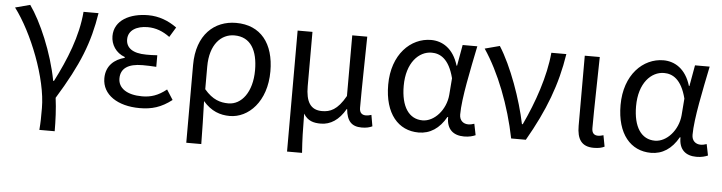

<svg xmlns="http://www.w3.org/2000/svg" viewBox="-46 -765 4411 1173"><g transform="rotate(5 2159.0 -179.0)"><path d="M220 199H314C314 137 311 60 302 -5C436 -223 489 -360 518 -543H426C414 -392 353 -244 283 -107H278C246 -278 166 -462 98 -557L7 -533C116 -389 224 -116 224 65C224 125 224 150 220 199Z M818 13C893 13 950 -4 1015 -54L976 -115C925 -74 880 -60 827 -60C735 -60 680 -97 680 -157C680 -218 725 -250 814 -250C841 -250 867 -249 898 -247V-318C872 -316 852 -316 831 -316C743 -316 706 -350 706 -399C706 -455 758 -484 825 -484C875 -484 919 -467 961 -436L998 -497C947 -534 888 -557 822 -557C711 -557 615 -509 615 -411C615 -360 645 -310 701 -290V-285C640 -269 588 -228 588 -150C588 -49 684 13 818 13Z M1121 199H1213C1212 103 1210 34 1207 -64C1257 -6 1312 13 1371 13C1485 13 1595 -94 1595 -280C1595 -451 1512 -557 1361 -557C1229 -557 1121 -465 1121 -278ZM1356 -63C1308 -63 1259 -76 1208 -137V-276C1208 -413 1277 -480 1357 -480C1458 -480 1501 -399 1501 -279C1501 -144 1436 -63 1356 -63Z M1739 199H1831C1825 114 1824 66 1823 -41C1849 2 1885 11 1929 11C1988 11 2040 -22 2080 -92H2082C2089 -19 2118 13 2180 13C2209 13 2228 8 2245 0L2233 -69C2219 -65 2209 -63 2200 -63C2176 -63 2160 -75 2160 -106C2160 -237 2164 -396 2166 -543H2074V-171C2024 -82 1979 -66 1930 -66C1859 -66 1830 -115 1830 -210V-543H1739Z M2529 13C2599 13 2656 -24 2697 -97H2701C2700 -21 2743 13 2808 13C2840 13 2862 6 2878 -1L2864 -70C2853 -66 2839 -63 2827 -63C2797 -63 2773 -82 2773 -119C2773 -218 2812 -400 2841 -543H2751L2728 -414H2725C2694 -518 2625 -557 2557 -557C2432 -557 2319 -448 2319 -262C2319 -84 2405 13 2529 13ZM2547 -63C2463 -63 2414 -136 2414 -263C2414 -406 2489 -480 2567 -480C2618 -480 2674 -453 2704 -335L2696 -232C2688 -140 2619 -63 2547 -63Z M3096 0H3186C3296 -191 3358 -354 3387 -543H3295C3282 -397 3225 -233 3159 -93H3154C3124 -240 3053 -440 2978 -557L2887 -533C2980 -395 3056 -199 3096 0Z M3603 13C3634 13 3653 8 3669 0L3656 -69C3644 -65 3633 -63 3623 -63C3600 -63 3585 -75 3585 -106C3585 -237 3590 -396 3592 -543H3500V-113C3500 -32 3528 13 3603 13Z M3954 13C4024 13 4081 -24 4122 -97H4126C4125 -21 4168 13 4233 13C4265 13 4287 6 4303 -1L4289 -70C4278 -66 4264 -63 4252 -63C4222 -63 4198 -82 4198 -119C4198 -218 4237 -400 4266 -543H4176L4153 -414H4150C4119 -518 4050 -557 3982 -557C3857 -557 3744 -448 3744 -262C3744 -84 3830 13 3954 13ZM3972 -63C3888 -63 3839 -136 3839 -263C3839 -406 3914 -480 3992 -480C4043 -480 4099 -453 4129 -335L4121 -232C4113 -140 4044 -63 3972 -63Z"/></g></svg>

Font: Microsoft YaHei
Style: Regular
Weight: 400
Designer: Ryoko NISHIZUKA 西塚涼子 (kana, bopomofo & ideographs); Paul D. Hunt (Latin, Greek & Cyrillic); Sandoll Communications 산돌커뮤니
Foundry: Adobe
Version: Version 2.001;hotconv 1.0.111;makeotfexe 2.5.65597